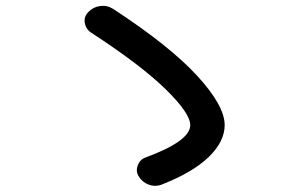

<svg xmlns="http://www.w3.org/2000/svg" viewBox="-20 -685 1040 648"><path d="M287.1 -575.2Q269.5 -586.9 266.1 -607.9Q262.7 -628.9 278.3 -644.5Q293.9 -661.1 317.4 -664.6Q340.8 -668 361.3 -655.3Q552.7 -530.3 645.5 -429.2Q738.3 -328.1 738.3 -262.7Q738.3 -208 685.1 -155.8Q631.8 -103.5 524.4 -61.5Q502.9 -53.7 481.4 -62Q460 -70.3 448.2 -89.8Q437.5 -106.4 444.8 -126.5Q452.1 -146.5 470.7 -153.3Q622.1 -209 622.1 -262.7Q622.1 -302.7 538.6 -384.3Q455.1 -465.8 287.1 -575.2Z"/></svg>

Font: Rounded Mgen+ 2p medium
Style: Regular
Weight: 500
Designer: [Source Han Sans]
Ryoko NISHIZUKA  (kana & ideographs); Paul D. Hunt (Latin, Greek & Cyrillic); Wenlong ZHANG  (bopomofo
Version: Version 1.059.20150602